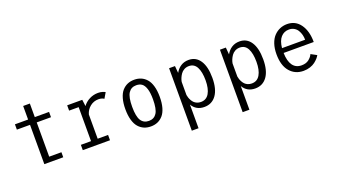

<svg xmlns="http://www.w3.org/2000/svg" viewBox="-68 -1237 3556 2022"><g transform="rotate(-20 1710.0 -226.0)"><path d="M307.5 -56.5H444.5V0H232.5V-440.5H85V-500H232.5V-652H307.5V-500H467.5V-440.5H307.5Z M852 -59.5H968.5V0H663.5V-59.5H777.5V-440.5H670.5V-500H839.5L849 -426.5Q877.5 -466 922.5 -489Q967.5 -512 1019.5 -512Q1046 -512 1068 -505.2Q1090 -498.5 1099 -492L1062.5 -430Q1056 -436 1039.2 -441.8Q1022.5 -447.5 1000.5 -447.5Q947.5 -447.5 907 -415Q866.5 -382.5 852 -331.5Z M1425 11Q1383 11 1349 -3.5Q1315 -18 1288.2 -48.2Q1261.5 -78.5 1246.8 -130Q1232 -181.5 1232 -251Q1232 -320 1246.8 -371.2Q1261.5 -422.5 1288.2 -452.8Q1315 -483 1349 -497.5Q1383 -512 1425 -512Q1466.5 -512 1500.5 -497.5Q1534.5 -483 1561.2 -453Q1588 -423 1602.8 -371.5Q1617.5 -320 1617.5 -251Q1617.5 -181.5 1602.8 -130Q1588 -78.5 1561.2 -48.2Q1534.5 -18 1500.5 -3.5Q1466.5 11 1425 11ZM1425 -51Q1482.5 -51 1512 -96.5Q1541.5 -142 1541.5 -251Q1541.5 -324.5 1527 -369.2Q1512.5 -414 1487.5 -432Q1462.5 -450 1425 -450Q1367.5 -450 1337.8 -404.5Q1308 -359 1308 -251Q1308 -141.5 1337.5 -96.2Q1367 -51 1425 -51Z M1812.5 -500H1878.5L1885.5 -421Q1908.5 -463 1946.2 -487.5Q1984 -512 2034.5 -512Q2116 -512 2161.2 -443.5Q2206.5 -375 2206.5 -249Q2206.5 -124 2158 -56.5Q2109.5 11 2024 11Q1932.5 11 1888 -65V200H1812.5ZM2015 -450Q1985.5 -450 1961.5 -436.8Q1937.5 -423.5 1923 -402.2Q1908.5 -381 1900 -360.2Q1891.5 -339.5 1888 -319V-172Q1890.5 -156.5 1895.5 -141.5Q1900.5 -126.5 1910 -109.5Q1919.5 -92.5 1932 -80Q1944.5 -67.5 1964.2 -59.2Q1984 -51 2007.5 -51Q2068.5 -51 2099.5 -103.8Q2130.5 -156.5 2130.5 -249Q2130.5 -343 2102.5 -396.5Q2074.5 -450 2015 -450Z M2382.5 -500H2448.5L2455.5 -421Q2478.5 -463 2516.2 -487.5Q2554 -512 2604.5 -512Q2686 -512 2731.2 -443.5Q2776.5 -375 2776.5 -249Q2776.5 -124 2728 -56.5Q2679.5 11 2594 11Q2502.5 11 2458 -65V200H2382.5ZM2585 -450Q2555.5 -450 2531.5 -436.8Q2507.5 -423.5 2493 -402.2Q2478.5 -381 2470 -360.2Q2461.5 -339.5 2458 -319V-172Q2460.5 -156.5 2465.5 -141.5Q2470.5 -126.5 2480 -109.5Q2489.5 -92.5 2502 -80Q2514.5 -67.5 2534.2 -59.2Q2554 -51 2577.5 -51Q2638.5 -51 2669.5 -103.8Q2700.5 -156.5 2700.5 -249Q2700.5 -343 2672.5 -396.5Q2644.5 -450 2585 -450Z M3326.5 -96Q3318 -80 3303.5 -63.5Q3289 -47 3266.2 -29.2Q3243.5 -11.5 3209.2 -0.2Q3175 11 3136 11Q3042 11 2983.8 -56.5Q2925.5 -124 2925.5 -251.5Q2925.5 -316 2942.5 -366.5Q2959.5 -417 2989 -448.2Q3018.5 -479.5 3056.2 -495.8Q3094 -512 3137 -512Q3231 -512 3284.8 -436.8Q3338.5 -361.5 3338.5 -238.5H3001Q3003 -147.5 3037 -99.2Q3071 -51 3136 -51Q3186.5 -51 3218 -76Q3249.5 -101 3262 -131ZM3137 -451.5Q3082 -451.5 3046.2 -411.8Q3010.5 -372 3002.5 -292H3261.5Q3261.5 -321 3254.5 -348Q3247.5 -375 3233.2 -398.8Q3219 -422.5 3194 -437Q3169 -451.5 3137 -451.5Z"/></g></svg>

Font: League Mono Narrow Light
Style: Regular
Weight: 300
Width: 3
Designer: Tyler Finck
Foundry: The League of Moveable Type / Tyler Finck
Version: Version 2.210